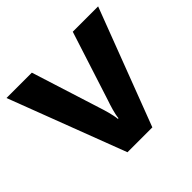

<svg xmlns="http://www.w3.org/2000/svg" viewBox="-138 -696 846 846"><g transform="rotate(-45 285.5 -273.0)"><path d="M208 0H363L571 -546H413L309 -223C301 -200 288 -160 286 -134H282C280 -160 267 -203 260 -224L158 -546H0Z"/></g></svg>

Font: Noto Sans Canadian Aboriginal
Style: Bold
Weight: 700
Designer: Monotype Design Team, Typotheque's Kevin King
Foundry: Monotype Imaging Inc.
Version: Version 2.004